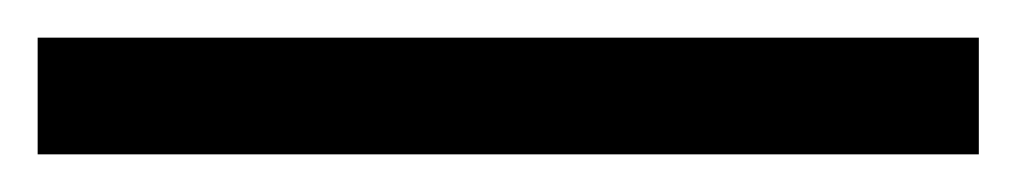

<svg xmlns="http://www.w3.org/2000/svg" viewBox="-20 -20 540 102"><path d="M0 62V0H500V62Z"/></svg>

Font: Montserrat Thin Medium
Style: Regular
Weight: 500
Version: Version 9.000